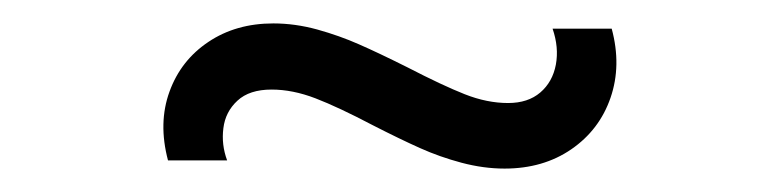

<svg xmlns="http://www.w3.org/2000/svg" viewBox="-20 -396 666 164"><path d="M411 -252Q393 -252 374.2 -257Q355.5 -262 338.8 -269.5Q322 -277 298.5 -289Q269 -304.5 249.5 -312Q230 -319.5 212 -319.5Q193 -319.5 182.8 -310Q172.5 -300.5 170.8 -286.5Q169 -272.5 174 -259H123.5Q115 -291 124.8 -317.8Q134.5 -344.5 158 -360.2Q181.5 -376 213.5 -376Q232 -376 251 -370.8Q270 -365.5 286.5 -358.2Q303 -351 328 -338.5Q358 -323 377 -315.5Q396 -308 414 -308Q431 -308 441.5 -317Q452 -326 454.8 -340.8Q457.5 -355.5 452 -371.5H502.5Q511 -340 501.5 -312.5Q492 -285 468 -268.5Q444 -252 411 -252Z"/></svg>

Font: Manrope
Style: Regular
Weight: 400
Designer: Mikhail Sharanda
Foundry: Mikhail Sharanda
Version: Version 4.503